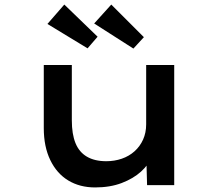

<svg xmlns="http://www.w3.org/2000/svg" viewBox="-20 -812 959 842"><path d="M397 10Q330 10 279.5 -20.5Q229 -51 200.5 -110Q172 -169 172 -250V-527H295V-284Q295 -224 311 -184.5Q327 -145 361 -125Q395 -105 446 -105Q482 -105 514 -116Q546 -127 570 -148.5Q594 -170 607.5 -200Q621 -230 621 -267V-527H744V0H625L622 -110L644 -122Q632 -90 598.5 -59.5Q565 -29 514 -9.5Q463 10 397 10ZM565 -599 393 -709 468 -792 611 -649ZM364 -600 188 -707 262 -792 408 -651Z"/></svg>

Font: Lexend Tera Medium
Style: Regular
Weight: 500
Designer: Bonnie Shaver-Troup, Thomas Jockin
Foundry: Lexend
Version: Version 1.007